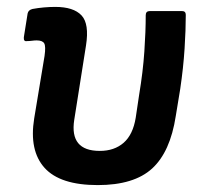

<svg xmlns="http://www.w3.org/2000/svg" viewBox="-20 -524 589 556"><path d="M263 12Q154 12 109 -38Q64 -88 79 -181L109 -362Q113 -390 108 -398.5Q103 -407 86 -407Q80 -407 72.5 -406Q65 -405 58 -405Q48 -403 49 -416L60 -485Q62 -495 74 -498Q90 -501 107 -502.5Q124 -504 140 -504Q193 -504 216 -479.5Q239 -455 229 -392L195 -177Q181 -87 269 -87Q311 -87 338 -110.5Q365 -134 373 -183L383 -250Q394 -316 398 -374.5Q402 -433 402 -480Q402 -492 414 -492H507Q518 -492 518 -481Q518 -438 514.5 -383Q511 -328 502 -267L489 -188Q473 -84 420.5 -36Q368 12 263 12Z"/></svg>

Font: Sofia Sans
Style: Bold Italic
Weight: 700
Italic angle: -9°
Designer: Botio Nikoltchev, Ani Petrova
Foundry: lettersoup
Version: Version 4.101; ttfautohint (v1.8.4.7-5d5b)